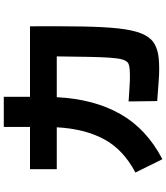

<svg xmlns="http://www.w3.org/2000/svg" viewBox="50 -890 899 1040"><g transform="rotate(-90 500.0 -370.5)"><path d="M157 59 85 -87Q210 -153 266 -258Q322 -363 330 -513H103V-658H332V-800H495V-658H877Q878 -492 876 -374.5Q874 -257 865.5 -179.5Q857 -102 839 -56.5Q821 -11 790 11Q755 35 701 39.5Q647 44 587 39.5Q527 35 472 31L470 -124Q489 -123 520 -120.5Q551 -118 583.5 -117Q616 -116 642 -118Q668 -120 679 -127Q691 -136 697.5 -159Q704 -182 707 -225.5Q710 -269 711.5 -339.5Q713 -410 714 -513H493Q483 -312 402 -169Q321 -26 157 59Z"/></g></svg>

Font: Murecho ExtraBold
Style: Regular
Weight: 800
Designer: Neil Summerour
Foundry: Positype
Version: Version 1.010; ttfautohint (v1.8.3)